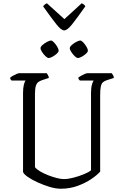

<svg xmlns="http://www.w3.org/2000/svg" viewBox="-20 -1155 751 1175"><path d="M352 0Q321 0 283 -11.5Q245 -23 209 -39.5Q173 -56 148.5 -73.5Q124 -91 121 -103V-585Q121 -617 126 -636.5Q131 -656 137 -662H51Q49 -663 45.5 -668Q42 -673 42 -679Q46 -684 57.5 -690.5Q69 -697 80.5 -702Q92 -707 97 -707H266Q269 -703 273.5 -695.5Q278 -688 279 -678L239 -665Q224 -660 214 -652.5Q204 -645 199 -628Q194 -611 194 -578V-132Q204 -119 226 -106Q248 -93 275 -82.5Q302 -72 327.5 -65.5Q353 -59 371 -59Q397 -59 431 -68Q465 -77 495 -89.5Q525 -102 537 -113V-585Q537 -617 542.5 -636.5Q548 -656 553 -662H469Q466 -664 463 -668.5Q460 -673 459 -679Q464 -684 475 -690.5Q486 -697 497.5 -702Q509 -707 515 -707H664Q667 -703 671.5 -695.5Q676 -688 677 -678L636 -665Q620 -660 610.5 -652Q601 -644 597 -626Q593 -608 593 -573V-105Q576 -85 540.5 -60.5Q505 -36 456.5 -18Q408 0 352 0ZM457 -800Q449 -800 437.5 -811Q426 -822 416.5 -836.5Q407 -851 407 -860Q407 -869 419.5 -880Q432 -891 447.5 -899Q463 -907 471 -907Q479 -907 490 -895Q501 -883 509.5 -868.5Q518 -854 518 -845Q518 -837 506.5 -826.5Q495 -816 480.5 -808Q466 -800 457 -800ZM278 -800Q270 -800 258.5 -811Q247 -822 237.5 -836.5Q228 -851 228 -860Q228 -869 240.5 -880Q253 -891 268.5 -899Q284 -907 292 -907Q300 -907 311 -895Q322 -883 330.5 -868.5Q339 -854 339 -845Q339 -837 327.5 -826.5Q316 -816 301.5 -808Q287 -800 278 -800ZM373 -969Q355 -969 326.5 -1004.5Q298 -1040 244 -1116Q246 -1120 252 -1125.5Q258 -1131 267 -1135L374 -1038L480 -1135Q498 -1127 502 -1116Q448 -1039 419.5 -1004Q391 -969 373 -969Z"/></svg>

Font: Texturina 72pt Light
Style: Regular
Weight: 300
Designer: Guillermo Torres Carreño
Foundry: Omnibus-Type
Version: Version 1.002; ttfautohint (v1.8.3)